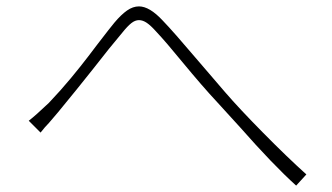

<svg xmlns="http://www.w3.org/2000/svg" viewBox="-20 -634 1040 601"><path d="M133 -312Q171 -352 202 -389.5Q233 -427 255.5 -456.5Q278 -486 284 -494Q327 -550 338 -563Q359 -588 377.5 -601Q396 -614 415 -614Q448 -614 489 -570Q522 -536 600 -444L685 -345Q729 -294 804 -218Q879 -142 939 -88L907 -53Q834 -119 732 -235L660 -314Q615 -362 549 -442Q500 -502 469 -535Q452 -554 439.5 -562.5Q427 -571 415 -571Q403 -571 391 -561.5Q379 -552 363 -532Q324 -486 272 -419Q223 -357 162 -283L133 -249Q121 -237 107 -219L70 -256Q92 -273 133 -312Z"/></svg>

Font: Merged Yaku Han JP ExtraLight
Style: Regular
Weight: 250
Designer: Ryoko NISHIZUKA 西塚涼子 (kana, bopomofo & ideographs); Paul D. Hunt (Latin, Greek & Cyrillic); Sandoll Communications 산돌커뮤니
Foundry: Adobe
Version: Version 2.004